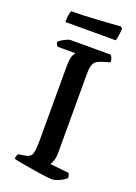

<svg xmlns="http://www.w3.org/2000/svg" viewBox="-161 -922 696 985"><g transform="rotate(20 187.0 -429.0)"><path d="M254 0Q246 0 225 -2.5Q204 -5 176.5 -9Q149 -13 121 -18Q93 -23 71 -27Q49 -31 41 -34Q41 -43 44 -50.5Q47 -58 50 -62L79 -66Q114 -70 121.5 -91.5Q129 -113 129 -168V-569Q129 -616 137.5 -631.5Q146 -647 148 -649H52Q49 -651 45 -657Q41 -663 40 -671Q45 -678 57.5 -685.5Q70 -693 82.5 -698.5Q95 -704 101 -704H321Q326 -699 330 -689Q334 -679 334 -667L291 -654Q276 -649 264.5 -642.5Q253 -636 246.5 -619.5Q240 -603 240 -568V-140Q240 -114 234 -96Q228 -78 222 -71L325 -60Q327 -57 329.5 -50.5Q332 -44 332 -34Q318 -21 295 -10.5Q272 0 254 0ZM45 -782Q45 -807 48 -823Q51 -839 55 -844Q83 -844 122 -845.5Q161 -847 201 -849.5Q241 -852 273.5 -854.5Q306 -857 321 -858L330 -849Q329 -827 326 -808.5Q323 -790 320 -782Z"/></g></svg>

Font: Texturina 72pt SemiBold
Style: Regular
Weight: 600
Designer: Guillermo Torres Carreño
Foundry: Omnibus-Type
Version: Version 1.002; ttfautohint (v1.8.3)